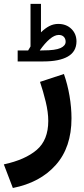

<svg xmlns="http://www.w3.org/2000/svg" viewBox="-42 -691 425 977"><path d="M101.1 -434.1Q108.4 -445.3 113.3 -454.6V-671.4H166.5V-526.4Q186.5 -546.4 208.3 -557.9Q230 -569.3 254.4 -569.3Q295.4 -569.3 321.3 -543.9Q347.2 -518.6 347.2 -480Q346.7 -428.2 303.2 -403.3Q259.8 -378.4 179.2 -378.4H47.9V-434.1ZM178.7 -434.6Q239.7 -434.6 265.9 -446.5Q292 -458.5 292 -478.5Q292 -494.1 282.7 -503.7Q273.4 -513.2 256.8 -513.2Q235.8 -513.2 210.9 -492.2Q186 -471.2 160.2 -434.1ZM23.4 265.6 -22.5 145.5Q85.9 122.1 144.8 71.8Q203.6 21.5 203.6 -75.7Q203.6 -119.6 190.7 -173.1Q177.7 -226.6 161.6 -274.4L283.2 -314.5Q301.8 -261.7 311.8 -202.9Q321.8 -144 321.8 -88.9Q321.8 58.6 241.9 148.4Q162.1 238.3 23.4 265.6Z"/></svg>

Font: Vazirmatn RD UI
Style: Bold
Weight: 700
Designer: Saber Rastikerdar
Foundry: Saber Rastikerdar
Version: Version 33.003